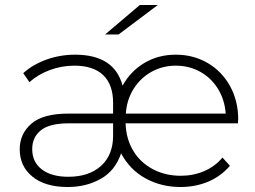

<svg xmlns="http://www.w3.org/2000/svg" viewBox="-20 -745 1023 769"><path d="M933 -251H483Q485 -189 513.5 -141.5Q542 -94 592 -67.5Q642 -41 704 -41Q754 -41 797.5 -59.5Q841 -78 871 -114L901 -81Q865 -39 814 -17.5Q763 4 703 4Q626 4 563 -30.5Q500 -65 465 -131Q442 -62 384 -29Q326 4 251 4Q161 4 110 -37.5Q59 -79 59 -147Q59 -209 105.5 -249.5Q152 -290 254 -290H433V-333Q433 -406 393.5 -444Q354 -482 278 -482Q226 -482 178.5 -464Q131 -446 98 -416L73 -452Q112 -487 166.5 -506.5Q221 -526 281 -526Q438 -526 471 -402Q503 -460 558.5 -493Q614 -526 684 -526Q755 -526 812 -492.5Q869 -459 901.5 -400Q934 -341 934 -267ZM484 -290H884Q880 -346 852.5 -390Q825 -434 781 -458Q737 -482 684 -482Q632 -482 588 -458Q544 -434 516 -390.5Q488 -347 484 -290ZM433 -202V-251H255Q178 -251 143.5 -223Q109 -195 109 -148Q109 -96 147.5 -66.5Q186 -37 254 -37Q336 -37 384.5 -80.5Q433 -124 433 -202ZM540 -725H612L455 -607H401Z"/></svg>

Font: Idrija Light
Style: Regular
Weight: 300
Designer: Julieta Ulanovsky
Foundry: Julieta Ulanovsky
Version: Version 7.200